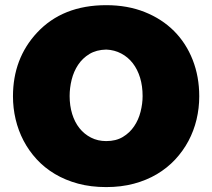

<svg xmlns="http://www.w3.org/2000/svg" viewBox="-20 -723 838 758"><path d="M31.2 -342.8Q31.2 -491.7 126 -593.8Q227.1 -702.6 399.4 -702.6Q483.4 -702.6 551.3 -675.5Q619.1 -648.4 667 -600.6Q714.8 -552.7 740.7 -486.6Q766.6 -420.4 766.6 -342.8Q766.6 -295.9 755.9 -251Q745.1 -206.1 723.9 -166.3Q702.6 -126.5 671.4 -93Q640.1 -59.6 599.4 -35.4Q558.6 -11.2 508.5 2.2Q458.5 15.6 399.4 15.6Q338.9 15.6 288.3 2Q237.8 -11.7 196.8 -36.1Q155.8 -60.5 124.8 -94.2Q93.8 -127.9 73 -167.7Q52.2 -207.5 41.7 -252Q31.2 -296.4 31.2 -342.8ZM399.4 -166Q438 -166 465.1 -182.4Q492.2 -198.7 509.5 -224.4Q526.9 -250 534.9 -281.7Q543 -313.5 543 -343.8Q543 -383.3 533 -416.3Q522.9 -449.2 504.2 -473.4Q485.4 -497.6 458.7 -511.7Q432.1 -525.9 399.4 -527.3Q360.4 -526.4 333 -509.8Q305.7 -493.2 288.3 -467Q271 -440.9 262.9 -408.4Q254.9 -376 254.9 -343.8Q254.9 -305.7 264.9 -273.2Q274.9 -240.7 293.7 -217Q312.5 -193.4 339.4 -179.7Q366.2 -166 399.4 -166Z"/></svg>

Font: Paytone One
Style: Regular
Weight: 400
Designer: vernon adams
Foundry: vernon adams
Version: 1.000